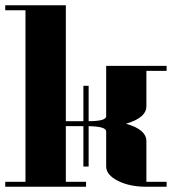

<svg xmlns="http://www.w3.org/2000/svg" viewBox="-20 -712 655 732"><path d="M0 0V-19H77.1V-672.9H0V-691.9H231V-250H297.9V-384.8H317.9V-250Q384.8 -250 384.8 -269V-460.9H615.2V-441.9H538.1V-308.1Q538.6 -285.6 519 -268.6Q499.5 -251.5 460 -240.2Q499.5 -229.5 519 -212.4Q538.6 -195.3 538.1 -172.9V-19H615.2V0H538.1Q474.1 0 429.7 -22.5Q384.8 -45.4 384.8 -77.1V-210.9Q384.8 -230 317.9 -231V-77.1H297.9V-231H231V-19H308.1V0Z"/></svg>

Font: Hjet
Style: Regular
Weight: 400
Designer: T. Christopher White
Version: Version 1.2